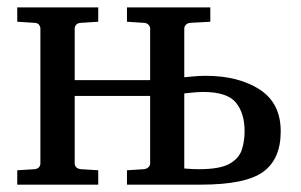

<svg xmlns="http://www.w3.org/2000/svg" viewBox="-20 -502 817 522"><path d="M743.2 -145Q743.2 -69.3 695.3 -34.7Q647.5 0 525.9 0H325.2V-39.1L371.1 -42Q379.4 -43 383.8 -47.6Q388.2 -52.2 388.2 -57.1V-241.2H183.1V-57.1Q183.1 -52.2 187 -47.6Q190.9 -43 200.2 -42L247.1 -39.1V0H26.9V-39.1L74.2 -42Q82.5 -43 86.2 -47.6Q89.8 -52.2 89.8 -57.1V-424.8Q89.8 -429.7 86.2 -434.6Q82.5 -439.5 74.2 -439.9L26.9 -442.9V-481.9H247.1V-442.9L200.2 -439.9Q190.9 -439.5 187 -434.6Q183.1 -429.7 183.1 -424.8V-284.2H388.2V-424.8Q388.2 -429.7 383.8 -434.6Q379.4 -439.5 371.1 -439.9L325.2 -442.9V-481.9H551.8V-442.9L498 -439.9Q489.7 -439.5 485.4 -434.6Q481 -429.7 481 -424.8V-292Q481 -292 501.5 -293.9Q522 -295.9 539.1 -295.9Q628.4 -295.9 685.8 -258.8Q743.2 -221.7 743.2 -145ZM645 -145Q645 -194.3 621.3 -223.1Q597.7 -252 532.2 -252Q519.5 -252 500.2 -250Q481 -248 481 -248V-43.9Q481 -43.9 493.9 -43Q506.8 -42 521 -42Q577.6 -42 603.8 -56.6Q629.9 -71.3 637.5 -95Q645 -118.7 645 -145Z"/></svg>

Font: Charis
Style: Regular
Weight: 400
Designer: Walt Agee, Miriam Martin, Annie Olsen, Victor Gaultney, Lorna Priest, Alan Ward, Bob Hallissy, Martin Hosken, Sharon Cor
Foundry: SIL Global
Version: Version 7.000